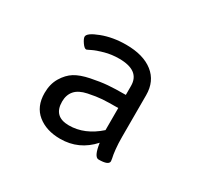

<svg xmlns="http://www.w3.org/2000/svg" viewBox="-72 -795 463 444"><g transform="rotate(30 159.5 -573.5)"><path d="M210 -511V-570Q183 -570 168 -569Q153 -568 131.5 -563.5Q110 -559 100 -547.5Q90 -536 90 -518Q90 -478 131 -478Q173 -478 210 -511ZM257 -455Q257 -444 230 -444Q218 -444 213 -479Q179 -441 129 -441Q92 -441 68.5 -460Q45 -479 45 -515Q45 -539 55.5 -556.5Q66 -574 80.5 -583Q95 -592 119.5 -597Q144 -602 162.5 -603.5Q181 -605 210 -605V-629Q210 -670 155 -670Q135 -670 117 -665Q99 -660 89 -655Q79 -650 78 -650Q73 -650 66.5 -659.5Q60 -669 60 -674Q60 -684 89 -695Q118 -706 153 -706Q199 -706 225 -685.5Q251 -665 251 -628V-517Q251 -499 252.5 -484.5Q254 -470 256 -462Z"/></g></svg>

Font: mmAsap
Style: Regular
Weight: 400
Designer: Pablo Cosgaya
Foundry: Omnibus-Type
Version: Version 1.001